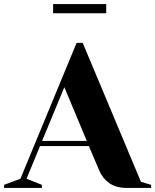

<svg xmlns="http://www.w3.org/2000/svg" viewBox="-40 -920 760 940"><path d="M-20 -15 60 -45 335 -710H365L650 -30L700 -15V0H580Q528 0 495 -23.5Q462 -47 446 -85L395 -205H156L90 -45L165 -15V0H-20ZM166 -230H385L275 -493ZM220 -855V-900H480V-855Z"/></svg>

Font: Yeseva One
Style: Regular
Weight: 400
Designer: Jovanny Lemonad
Foundry: Jovanny Lemonad
Version: Version 2.000